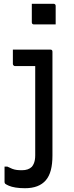

<svg xmlns="http://www.w3.org/2000/svg" viewBox="-20 -794 390 1014"><path d="M246 -532Q250 -532 252.5 -530.5Q255 -529 256 -526.5Q257 -524 257 -521Q257 -465 257 -411.5Q257 -358 257 -305.5Q257 -253 257 -199.5Q257 -146 257 -90Q257 -34 257 28Q257 72 248.5 104.5Q240 137 222 158Q204 179 176.5 189.5Q149 200 112 200Q84 200 62.5 196.5Q41 193 27 187Q13 181 7 176Q6 174 5 172Q4 170 4 168Q4 148 4 126.5Q4 105 4 86H19Q33 93 44.5 97.5Q56 102 68 103.5Q80 105 96 105Q113 105 126 100.5Q139 96 148 87Q154 80 158 71Q162 62 164 51Q166 40 166 26Q166 -43 166 -103Q166 -163 166 -218.5Q166 -274 166 -329.5Q166 -385 166 -445H157Q147 -445 135 -445Q123 -445 110 -445Q97 -445 84 -445Q71 -445 59 -445Q55 -445 51.5 -448.5Q48 -452 48 -456Q48 -475 48 -494Q48 -513 48 -532Q77 -532 103.5 -532Q130 -532 154.5 -532Q179 -532 202 -532Q225 -532 246 -532ZM148 -774Q162 -774 176.5 -774Q191 -774 205.5 -774Q220 -774 234.5 -774Q249 -774 263 -774Q268 -774 271 -771Q274 -768 274 -763V-665Q260 -665 245.5 -665Q231 -665 216.5 -665Q202 -665 187.5 -665Q173 -665 159 -665Q154 -665 151 -668Q148 -671 148 -676Z"/></svg>

Font: Recursive
Style: Regular
Weight: 400
Version: Version 1.085